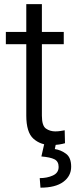

<svg xmlns="http://www.w3.org/2000/svg" viewBox="-20 -680 365 913"><path d="M283.2 -528.3V-469.7H179.2V-129.9Q179.2 -82 198.5 -68.6Q217.8 -55.2 242.7 -55.2Q255.4 -55.2 267.6 -57.1Q279.8 -59.1 287.6 -60.5L289.1 1Q278.3 4.4 261 7.1Q243.7 9.8 223.1 9.8Q172.9 9.8 138.9 -20.5Q105 -50.8 105 -130.4V-469.7H7.8V-528.3H105V-660.2H179.2V-528.3ZM191.4 0H246.6L240.7 28.8Q270 33.2 294.2 51.3Q318.4 69.3 318.4 112.8Q318.4 157.2 281 184.8Q243.7 212.4 172.4 212.4L168.9 167Q204.1 167 231.4 154.5Q258.8 142.1 258.8 113.8Q258.8 87.4 238.8 77.4Q218.8 67.4 176.8 64Z"/></svg>

Font: Vazirmatn RD UI Light
Style: Regular
Weight: 300
Designer: Saber Rastikerdar
Foundry: Saber Rastikerdar
Version: Version 33.003